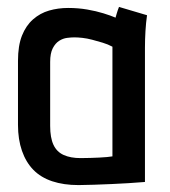

<svg xmlns="http://www.w3.org/2000/svg" viewBox="-20 -531 490 555"><path d="M405 -487 324 -511Q320 -501 317 -490.5Q314 -480 314 -480Q300 -486 279 -492.5Q258 -499 232 -503.5Q206 -508 177 -508Q148 -508 122 -500.5Q96 -493 75.5 -475Q55 -457 43.5 -428Q32 -399 32 -355V-170Q32 -128 43.5 -95Q55 -62 76.5 -40Q98 -18 131 -7Q164 4 207 4Q226 4 251.5 3Q277 2 303 1Q329 0 350.5 -1.5Q372 -3 385.5 -4Q399 -5 399 -5V-393Q399 -417 400.5 -441.5Q402 -466 405 -487ZM125 -167V-352Q125 -377 132.5 -391.5Q140 -406 151 -413Q162 -420 174 -421.5Q186 -423 195 -423Q205 -423 218.5 -421.5Q232 -420 247 -416Q262 -412 277 -407.5Q292 -403 305 -396V-79Q299 -78 289 -77Q279 -76 267 -75.5Q255 -75 241 -74.5Q227 -74 213 -74Q184 -74 164 -83Q144 -92 134.5 -112.5Q125 -133 125 -167Z"/></svg>

Font: Advent Pro SemiBold
Style: Regular
Weight: 600
Designer: VivaRado, Andreas Kalpakidis
Foundry: VivaRado, Andreas Kalpakidis
Version: Version 3.000